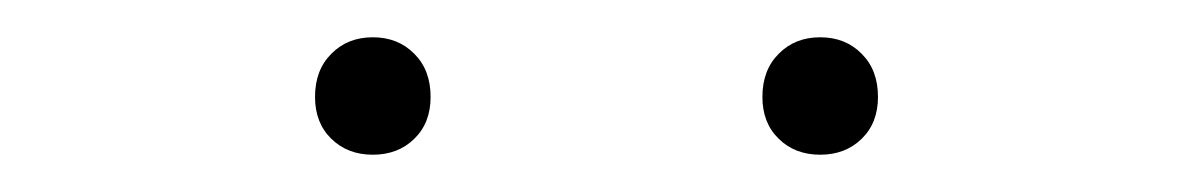

<svg xmlns="http://www.w3.org/2000/svg" viewBox="-20 -763 640 103"><path d="M420 -680Q406.5 -680 397.8 -688.5Q389 -697 389 -711Q389 -725.5 397.8 -734.2Q406.5 -743 420 -743Q433.5 -743 442.2 -734.2Q451 -725.5 451 -711Q451 -697 442.2 -688.5Q433.5 -680 420 -680ZM180 -680Q166.5 -680 157.8 -688.5Q149 -697 149 -711Q149 -725.5 157.8 -734.2Q166.5 -743 180 -743Q193.5 -743 202.2 -734.2Q211 -725.5 211 -711Q211 -697 202.2 -688.5Q193.5 -680 180 -680Z"/></svg>

Font: Encode Sans SC Expanded Thin
Style: Regular
Weight: 250
Width: 7
Designer: Multiple Designers
Foundry: Impallari Type
Version: Version 3.002